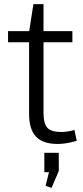

<svg xmlns="http://www.w3.org/2000/svg" viewBox="-20 -691 404 931"><path d="M259 7Q188 7 154.5 -28.5Q121 -64 121 -140V-536L142 -671H191V-145Q191 -92 209.5 -71.5Q228 -51 276 -51Q292 -51 308.5 -53.5Q325 -56 341 -61L352 -8Q338 -4 322.5 -0.5Q307 3 291 5Q275 7 259 7ZM19 -540H331V-486H19ZM265 50V138L230 220L201 210L229 98L259 144H195V50Z"/></svg>

Font: Pathway Extreme 28pt Light
Style: Regular
Weight: 300
Designer: Eduardo Rodriguez Tunni
Foundry: Eduardo Rodriguez Tunni
Version: Version 1.001;gftools[0.9.26]